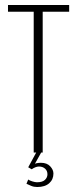

<svg xmlns="http://www.w3.org/2000/svg" viewBox="-20 -611 309 769"><path d="M115 0V-564H12V-591H257V-564H151V0ZM129 138Q116 138 105 133.5Q94 129 86 125L93 108Q98 112 109.5 115.5Q121 119 128 119Q150 119 160 109.5Q170 100 170 87Q170 73 160.5 64.5Q151 56 136 56Q129 56 121.5 59Q114 62 107 67L93 59L125 0H145L117 50L112 49Q119 44 127.5 42.5Q136 41 144 41Q168 41 181 55Q194 69 194 84Q194 108 177 123Q160 138 129 138Z"/></svg>

Font: Alumni Sans Thin ExtraLight
Style: Regular
Weight: 250
Version: Version 1.018